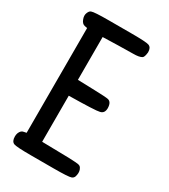

<svg xmlns="http://www.w3.org/2000/svg" viewBox="-188 -853 826 941"><g transform="rotate(30 225.0 -382.0)"><path d="M158.2 -85 309.6 -82Q327.1 -81.1 347.7 -80.1Q368.2 -79.1 375 -74.7Q381.8 -70.3 385.7 -59.6Q388.7 -51.8 388.7 -42Q388.7 -31.2 384.8 -19.5Q380.9 -9.8 371.1 -5.9Q356.4 0 272.5 0Q208 0 144.5 0Q61.5 0 46.9 -5.9Q29.3 -12.7 29.3 -41Q29.3 -50.8 32.2 -59.6Q40 -80.1 55.7 -82L70.3 -85V-677.7L55.7 -680.7Q40 -683.6 32.2 -705.1Q28.3 -714.8 28.3 -724.6Q28.3 -732.4 31.2 -739.3Q37.1 -754.9 46.9 -757.8Q61.5 -763.7 144.5 -763.7Q209 -763.7 272.5 -763.7Q356.4 -763.7 371.1 -757.8Q388.7 -751 388.7 -724.6V-723.6Q385.7 -695.3 377 -690.4Q363.3 -681.6 328.1 -681.6Q243.2 -680.7 158.2 -677.7V-435.5Q188.5 -434.6 253.4 -432.6Q318.4 -430.7 332 -427.7Q353.5 -422.9 354.5 -388.7Q354.5 -358.4 330.1 -353.5Q309.6 -347.7 158.2 -345.7Z"/></g></svg>

Font: Semi-Sweet
Style: Book
Weight: 400
Designer: Walter E Stewart
Version: 0.5